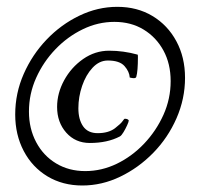

<svg xmlns="http://www.w3.org/2000/svg" viewBox="-20 -621 594 573"><path d="M225.6 -67.4Q167 -67.4 121.6 -94.7Q76.2 -122.1 50.8 -170.4Q25.4 -218.8 25.4 -279.3Q25.4 -342.8 50.8 -400.4Q76.2 -458 119.1 -502.9Q162.1 -547.9 216.8 -574.2Q271.5 -600.6 330.1 -600.6Q389.6 -600.6 435.1 -573.2Q480.5 -545.9 506.3 -498Q532.2 -450.2 532.2 -388.7Q532.2 -326.2 506.8 -268.1Q481.4 -210 437.5 -165Q393.6 -120.1 338.9 -93.8Q284.2 -67.4 225.6 -67.4ZM234.4 -110.4Q283.2 -110.4 328.6 -132.3Q374 -154.3 410.2 -192.4Q446.3 -230.5 467.8 -278.3Q489.3 -326.2 489.3 -378.9Q489.3 -430.7 467.8 -470.2Q446.3 -509.8 408.7 -532.7Q371.1 -555.7 321.3 -555.7Q272.5 -555.7 227.1 -533.7Q181.6 -511.7 145.5 -474.1Q109.4 -436.5 87.9 -388.7Q66.4 -340.8 66.4 -288.1Q66.4 -237.3 87.9 -196.8Q109.4 -156.2 147.5 -133.3Q185.5 -110.4 234.4 -110.4ZM248 -194.3Q205.1 -194.3 177.7 -225.1Q150.4 -255.9 150.4 -301.8Q150.4 -342.8 171.4 -381.3Q192.4 -419.9 228 -444.8Q263.7 -469.7 305.7 -469.7Q348.6 -469.7 390.6 -458Q391.6 -458 391.6 -451.2Q391.6 -408.2 386.7 -391.6Q385.7 -387.7 378.9 -387.7Q375 -387.7 367.2 -389.6Q366.2 -407.2 351.6 -423.8Q336.9 -440.4 301.8 -440.4Q276.4 -440.4 256.3 -418.9Q236.3 -397.5 225.1 -364.7Q213.9 -332 213.9 -297.9Q213.9 -264.6 228 -244.1Q242.2 -223.6 271.5 -223.6Q303.7 -223.6 323.2 -238.3Q340.8 -252 345.7 -259.3Q350.6 -266.6 352.5 -266.6Q361.3 -266.6 364.3 -261.7Q364.3 -257.8 359.4 -247.1Q354.5 -236.3 348.6 -226.6Q342.8 -216.8 337.9 -213.9Q300.8 -194.3 248 -194.3Z"/></svg>

Font: Crimson Text SemiBold
Style: Italic
Weight: 600
Italic angle: -11°
Designer: Sebastian Kosch
Foundry: Sebastian Kosch
Version: Version 1.100; ttfautohint (v1.8.4)